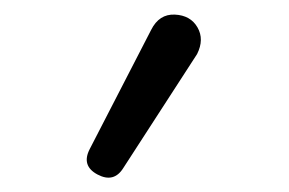

<svg xmlns="http://www.w3.org/2000/svg" viewBox="-20 -786 396 263"><path d="M250 -712 149 -556Q136 -535 113.5 -547Q91 -559 103 -582L187 -745Q198 -767 219.5 -766Q241 -765 250.5 -748.5Q260 -732 250 -712Z"/></svg>

Font: Nunito
Style: Regular
Weight: 400
Designer: Vernon Adams
Foundry: Vernon Adams
Version: Version 3.602